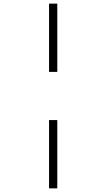

<svg xmlns="http://www.w3.org/2000/svg" viewBox="-20 -782 581 1049"><path d="M248 -762.2H293V-389.2H248ZM248 -126H293V247.1H248Z"/></svg>

Font: CAA NEO Sans Light
Style: Regular
Weight: 300
Version: Version 1.10